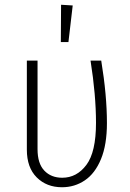

<svg xmlns="http://www.w3.org/2000/svg" viewBox="-20 -777 547 808"><path d="M430 -259Q430 -168 405 -107.5Q380 -47 337 -18Q294 11 241 11Q176 11 134.5 -30.5Q93 -72 93 -147V-522H138V-149Q138 -89 166.5 -59Q195 -29 242 -29Q303 -29 343.5 -83Q384 -137 384 -260Q384 -377 361 -522H406Q430 -376 430 -259ZM237 -757 286 -754 268 -600H236Z"/></svg>

Font: Fira Sans Condensed ExtraLight
Style: Regular
Weight: 275
Width: 3
Designer: Carrois Corporate & Edenspiekermann AG
Foundry: Carrois Corporate GbR & Edenspiekermann AG
Version: Version 4.203